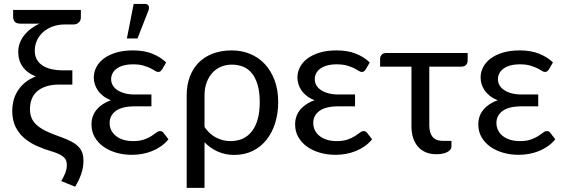

<svg xmlns="http://www.w3.org/2000/svg" viewBox="-20 -766 2818 958"><path d="M383.5 -679Q383.5 -663 372.5 -653.5Q361.5 -644 348.5 -644H304.5Q270.5 -644 242.8 -633.8Q215 -623.5 195.2 -606Q175.5 -588.5 164.5 -564.5Q153.5 -540.5 153.5 -513Q153.5 -466 190.2 -440.5Q227 -415 297 -415H341V-344H275.5Q238 -344 210.5 -335Q183 -326 165 -310Q147 -294 138.2 -271.5Q129.5 -249 129.5 -221.5Q129.5 -193.5 139.5 -173Q149.5 -152.5 169.5 -136.8Q189.5 -121 218.8 -107.8Q248 -94.5 287 -81Q319.5 -69.5 340.8 -57.2Q362 -45 374.2 -31Q386.5 -17 391.5 -0.8Q396.5 15.5 396.5 34.5Q396.5 70.5 385.2 102.2Q374 134 355 165.5L285.5 137.5Q295.5 121.5 304.5 100.2Q313.5 79 313.5 57.5Q313.5 47 310.8 37.5Q308 28 299.8 19.8Q291.5 11.5 276.8 4Q262 -3.5 238.5 -10.5Q200 -21.5 164.2 -37.5Q128.5 -53.5 101 -77Q73.5 -100.5 57.2 -133.8Q41 -167 41 -213.5Q41 -237.5 47 -262.5Q53 -287.5 67 -310.5Q81 -333.5 103.5 -352.8Q126 -372 158.5 -384.5Q115 -402 93 -433.2Q71 -464.5 71 -507Q71 -531 79.2 -552.2Q87.5 -573.5 101.8 -591.2Q116 -609 135.2 -623.2Q154.5 -637.5 177 -648.5Q170 -648 162.5 -648Q155 -648 147 -648H82Q62.5 -648 54 -657.2Q45.5 -666.5 45.5 -682.5V-716.5H383.5Z M820.5 -71Q804 -50.5 783 -36Q762 -21.5 738.2 -12Q714.5 -2.5 689 2Q663.5 6.5 638.5 6.5Q597 6.5 560.5 -4Q524 -14.5 496.2 -34.2Q468.5 -54 452.5 -82Q436.5 -110 436.5 -145Q436.5 -188.5 462.5 -219.2Q488.5 -250 533.5 -266Q510 -275 493.8 -288Q477.5 -301 467.5 -316Q457.5 -331 452.8 -347.2Q448 -363.5 448 -379Q448 -405.5 460.2 -430Q472.5 -454.5 497 -473.2Q521.5 -492 558 -503.2Q594.5 -514.5 643.5 -514.5Q699.5 -514.5 740.2 -498Q781 -481.5 809 -454.5L789 -420Q783.5 -412 779.2 -409.5Q775 -407 768.5 -407Q762 -407 753 -413Q744 -419 729.8 -426Q715.5 -433 694.8 -439Q674 -445 644.5 -445Q616.5 -445 596 -439.2Q575.5 -433.5 561.8 -423.2Q548 -413 541.2 -399.5Q534.5 -386 534.5 -371Q534.5 -354.5 542.5 -340.5Q550.5 -326.5 566 -316.2Q581.5 -306 603.5 -300.2Q625.5 -294.5 653.5 -294.5H735.5V-235.5H653.5Q589.5 -235.5 558.2 -212.8Q527 -190 527 -152.5Q527 -133 535 -116.5Q543 -100 558.2 -87.8Q573.5 -75.5 595 -68.8Q616.5 -62 643.5 -62Q676.5 -62 698.5 -69.8Q720.5 -77.5 735.2 -87Q750 -96.5 759.8 -104.2Q769.5 -112 778.5 -112Q789.5 -112 795.5 -103.5ZM613 -574 647 -746.5H702.5Q716 -746.5 721 -737.8Q726 -729 721 -714.5L666 -574Z M1000.5 -132Q1026 -95.5 1059.8 -78.8Q1093.5 -62 1129.5 -62Q1200 -62 1238 -112.5Q1276 -163 1276 -256.5Q1276 -306 1265.8 -341.5Q1255.5 -377 1237.2 -399.8Q1219 -422.5 1193.2 -433Q1167.5 -443.5 1136.5 -443.5Q1108 -443.5 1083.2 -433.2Q1058.5 -423 1040.2 -403.2Q1022 -383.5 1011.2 -355Q1000.5 -326.5 1000.5 -290ZM911.5 -290Q911.5 -341.5 927 -383Q942.5 -424.5 971.5 -453.8Q1000.5 -483 1042.2 -498.8Q1084 -514.5 1136.5 -514.5Q1184.5 -514.5 1226.8 -497.5Q1269 -480.5 1300.2 -447.5Q1331.5 -414.5 1349.8 -366.5Q1368 -318.5 1368 -256.5Q1368 -200.5 1353 -152.2Q1338 -104 1310 -68.8Q1282 -33.5 1241.2 -13.2Q1200.5 7 1149.5 7Q1104 7 1066.5 -9.8Q1029 -26.5 1000.5 -56V171.5H911.5Z M1836.5 -71Q1820 -50.5 1799 -36Q1778 -21.5 1754.2 -12Q1730.5 -2.5 1705 2Q1679.5 6.5 1654.5 6.5Q1613 6.5 1576.5 -4Q1540 -14.5 1512.2 -34.2Q1484.5 -54 1468.5 -82Q1452.5 -110 1452.5 -145Q1452.5 -188.5 1478.5 -219.2Q1504.5 -250 1549.5 -266Q1526 -275 1509.8 -288Q1493.5 -301 1483.5 -316Q1473.5 -331 1468.8 -347.2Q1464 -363.5 1464 -379Q1464 -405.5 1476.2 -430Q1488.5 -454.5 1513 -473.2Q1537.5 -492 1574 -503.2Q1610.5 -514.5 1659.5 -514.5Q1715.5 -514.5 1756.2 -498Q1797 -481.5 1825 -454.5L1805 -420Q1799.5 -412 1795.2 -409.5Q1791 -407 1784.5 -407Q1778 -407 1769 -413Q1760 -419 1745.8 -426Q1731.5 -433 1710.8 -439Q1690 -445 1660.5 -445Q1632.5 -445 1612 -439.2Q1591.5 -433.5 1577.8 -423.2Q1564 -413 1557.2 -399.5Q1550.5 -386 1550.5 -371Q1550.5 -354.5 1558.5 -340.5Q1566.5 -326.5 1582 -316.2Q1597.5 -306 1619.5 -300.2Q1641.5 -294.5 1669.5 -294.5H1751.5V-235.5H1669.5Q1605.5 -235.5 1574.2 -212.8Q1543 -190 1543 -152.5Q1543 -133 1551 -116.5Q1559 -100 1574.2 -87.8Q1589.5 -75.5 1611 -68.8Q1632.5 -62 1659.5 -62Q1692.5 -62 1714.5 -69.8Q1736.5 -77.5 1751.2 -87Q1766 -96.5 1775.8 -104.2Q1785.5 -112 1794.5 -112Q1805.5 -112 1811.5 -103.5Z M2313.5 -466Q2313.5 -450.5 2305.2 -442Q2297 -433.5 2281.5 -433.5H2122V-140.5Q2122 -102.5 2138.5 -82.8Q2155 -63 2191.5 -63H2232.5V-35.5Q2232.5 -26 2226.5 -18.8Q2220.5 -11.5 2210.2 -6.5Q2200 -1.5 2186.5 1Q2173 3.5 2157.5 3.5Q2127 3.5 2103.8 -6.5Q2080.5 -16.5 2064.8 -35Q2049 -53.5 2041 -79Q2033 -104.5 2033 -135.5V-433.5H1876.5V-472.5Q1876.5 -484 1884.2 -492.8Q1892 -501.5 1907 -501.5H2313.5Z M2750.5 -71Q2734 -50.5 2713 -36Q2692 -21.5 2668.2 -12Q2644.5 -2.5 2619 2Q2593.5 6.5 2568.5 6.5Q2527 6.5 2490.5 -4Q2454 -14.5 2426.2 -34.2Q2398.5 -54 2382.5 -82Q2366.5 -110 2366.5 -145Q2366.5 -188.5 2392.5 -219.2Q2418.5 -250 2463.5 -266Q2440 -275 2423.8 -288Q2407.5 -301 2397.5 -316Q2387.5 -331 2382.8 -347.2Q2378 -363.5 2378 -379Q2378 -405.5 2390.2 -430Q2402.5 -454.5 2427 -473.2Q2451.5 -492 2488 -503.2Q2524.5 -514.5 2573.5 -514.5Q2629.5 -514.5 2670.2 -498Q2711 -481.5 2739 -454.5L2719 -420Q2713.5 -412 2709.2 -409.5Q2705 -407 2698.5 -407Q2692 -407 2683 -413Q2674 -419 2659.8 -426Q2645.5 -433 2624.8 -439Q2604 -445 2574.5 -445Q2546.5 -445 2526 -439.2Q2505.5 -433.5 2491.8 -423.2Q2478 -413 2471.2 -399.5Q2464.5 -386 2464.5 -371Q2464.5 -354.5 2472.5 -340.5Q2480.5 -326.5 2496 -316.2Q2511.5 -306 2533.5 -300.2Q2555.5 -294.5 2583.5 -294.5H2665.5V-235.5H2583.5Q2519.5 -235.5 2488.2 -212.8Q2457 -190 2457 -152.5Q2457 -133 2465 -116.5Q2473 -100 2488.2 -87.8Q2503.5 -75.5 2525 -68.8Q2546.5 -62 2573.5 -62Q2606.5 -62 2628.5 -69.8Q2650.5 -77.5 2665.2 -87Q2680 -96.5 2689.8 -104.2Q2699.5 -112 2708.5 -112Q2719.5 -112 2725.5 -103.5Z"/></svg>

Font: Lato-Regular
Style: Regular
Weight: 400
Designer: Lukasz Dziedzic with Adam Twardoch and Botio Nikoltchev
Foundry: tyPoland Lukasz Dziedzic
Version: Version 2.015; 2015-08-06; http://www.latofonts.com/